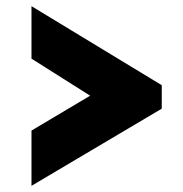

<svg xmlns="http://www.w3.org/2000/svg" viewBox="-20 -569 592 622"><path d="M504 -217 82 33V-146L272 -259L82 -379V-549L504 -293Z"/></svg>

Font: Raleway Thin ExtraBold
Style: Italic
Weight: 800
Italic angle: -12°
Version: Version 4.026